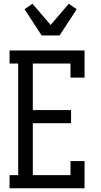

<svg xmlns="http://www.w3.org/2000/svg" viewBox="-20 -1004 540 1024"><path d="M31 0V-70H77V-665H31V-735H431V-590H356V-665H155V-417H359V-347H155V-70H356V-145H431V0ZM202 -815 111 -955 153 -984 250 -871 347 -984 389 -955 298 -815Z"/></svg>

Font: Iosevka Curly Slab
Style: Regular
Weight: 400
Monospace: yes
Designer: Belleve Invis
Foundry: Belleve Invis
Version: Version 22.1.2; ttfautohint (v1.8.4)